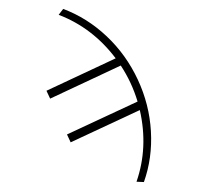

<svg xmlns="http://www.w3.org/2000/svg" viewBox="-127 -667 1092 1032"><g transform="rotate(20 419.5 -151.0)"><path d="M638 -150 348 140 315 107 611 -189Q578 -233 541 -270Q504 -307 460 -340L164 -43L131 -76L421 -367Q248 -479 53 -482L65 -520Q202 -519 334.5 -462Q467 -405 572 -300Q676 -196 733 -63.5Q790 69 791 206L753 218Q750 23 638 -150Z"/></g></svg>

Font: Mplus 1p Light
Style: Regular
Weight: 300
Version: Version 1.061